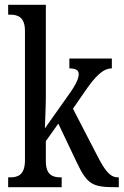

<svg xmlns="http://www.w3.org/2000/svg" viewBox="-20 -780 515 800"><path d="M14 0H237V-41H233C202 -41 171 -49 171 -108V-192L223 -265L300 -103C344 -11 365 0 463 0H475V-41H471C438 -41 416 -72 388 -126L284 -327L335 -401C376 -460 408 -495 446 -495V-536H269V-495C295 -495 308 -488 308 -471C308 -456 300 -432 266 -385L167 -245C167 -250 171 -340 171 -375V-760H14V-719H22C53 -719 84 -710 84 -651V-113C84 -50 54 -41 22 -41H14Z"/></svg>

Font: Noto Serif Georgian ExtraCondensed
Style: Regular
Weight: 400
Width: 2
Designer: Monotype Design Team, Akaki Razmadze
Foundry: Google LLC
Version: Version 2.003